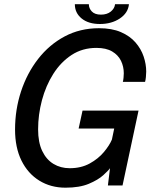

<svg xmlns="http://www.w3.org/2000/svg" viewBox="-20 -881 728 912"><path d="M291 10.5Q221 10.5 166.8 -23Q112.5 -56.5 82 -118.2Q51.5 -180 51.5 -265.5Q51.5 -360.5 80 -447Q108.5 -533.5 161.2 -601.2Q214 -669 287.2 -708Q360.5 -747 450 -747Q511.5 -747 554.2 -728.5Q597 -710 623.5 -679.5Q650 -649 662.2 -612.8Q674.5 -576.5 674.5 -541Q674.5 -529.5 673 -514.8Q671.5 -500 669 -492H563.5Q565.5 -499 566.8 -511.8Q568 -524.5 568 -533Q568 -564.5 554.8 -592Q541.5 -619.5 512.8 -636.5Q484 -653.5 438 -653.5Q371.5 -653.5 320 -619.8Q268.5 -586 233 -529.8Q197.5 -473.5 179.2 -404.8Q161 -336 161 -266.5Q161 -205 180.5 -164Q200 -123 234 -102.5Q268 -82 311 -82Q365.5 -82 406.2 -104.5Q447 -127 473.5 -158.8Q500 -190.5 511.5 -218L522.5 -270.5H353.5L372 -355.5H638L562 0H492.5L502.5 -82Q495 -71 470.5 -48.8Q446 -26.5 402 -8Q358 10.5 291 10.5ZM335.5 -861H402Q402 -841.5 416.2 -826.5Q430.5 -811.5 459.5 -811.5Q488.5 -811.5 506.5 -826.2Q524.5 -841 526.5 -861H592.5Q588.5 -819.5 549.2 -793.2Q510 -767 454.5 -767Q400 -767 367.8 -793.2Q335.5 -819.5 335.5 -861Z"/></svg>

Font: Epilogue Medium
Style: Italic
Weight: 500
Italic angle: -12°
Designer: Tyler Finck
Foundry: Etcetera Type Co
Version: Version 2.112